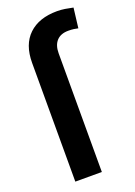

<svg xmlns="http://www.w3.org/2000/svg" viewBox="-146 -818 618 877"><g transform="rotate(-20 163.0 -380.0)"><path d="M190.9 0H62V-577.1Q62 -666 111.6 -713.1Q161.1 -760.3 249.5 -760.3Q269 -760.3 287.8 -757.3Q306.6 -754.4 326.2 -750L314.5 -653.3Q304.2 -655.8 293.5 -657.2Q282.7 -658.7 267.1 -658.7Q230.5 -658.7 210.7 -637.5Q190.9 -616.2 190.9 -577.1Z"/></g></svg>

Font: Vazirmatn RD SemiBold
Style: Regular
Weight: 600
Designer: Saber Rastikerdar
Foundry: Saber Rastikerdar
Version: Version 32.102